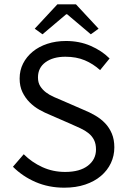

<svg xmlns="http://www.w3.org/2000/svg" viewBox="-20 -858 590 890"><path d="M40 -85Q85 -40 145.5 -14Q206 12 278 12Q332 12 375 -2.5Q418 -17 448 -42.5Q478 -68 494 -102Q510 -136 510 -175Q510 -211 498.5 -238.5Q487 -266 467.5 -286.5Q448 -307 421.5 -322.5Q395 -338 365 -350L273 -390Q252 -399 231 -408Q210 -417 193.5 -429.5Q177 -442 166.5 -458.5Q156 -475 156 -499Q156 -544 191 -569.5Q226 -595 283 -595Q334 -595 373 -578.5Q412 -562 444 -533L488 -587Q452 -623 400 -645.5Q348 -668 286 -668Q239 -668 199.5 -655Q160 -642 131.5 -618.5Q103 -595 87 -563.5Q71 -532 71 -494Q71 -458 84 -431Q97 -404 117.5 -383.5Q138 -363 163 -349Q188 -335 213 -325L307 -284Q332 -273 353.5 -263Q375 -253 391 -240Q407 -227 416 -209Q425 -191 425 -165Q425 -119 387.5 -90Q350 -61 282 -61Q225 -61 176 -83.5Q127 -106 90 -143ZM141 -725 177 -699 287 -792H291L401 -699L437 -725L332 -838H246Z"/></svg>

Font: Codetta
Style: Regular
Weight: 400
Italic angle: -11°
Designer: Ulrich Proeller
Foundry: PROSA GmbH
Version: Version 2.00;September 29, 2018;FontCreator 11.5.0.2427 64-b